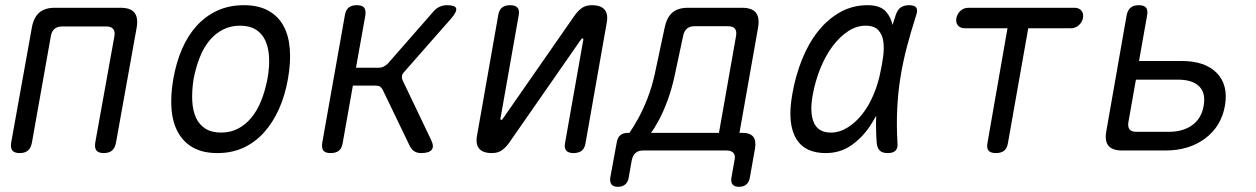

<svg xmlns="http://www.w3.org/2000/svg" viewBox="-20 -580 4840 740"><path d="M56 10Q36 10 28 0.5Q20 -9 23 -30L103 -475Q110 -513 131.5 -531.5Q153 -550 191 -550H445Q483 -550 498 -531.5Q513 -513 507 -475L427 -30Q423 -9 411.5 0.5Q400 10 380 10Q360 10 352 0.5Q344 -9 347 -30L421 -441Q424 -459 416 -468.5Q408 -478 390 -478H220Q201 -478 190 -468.5Q179 -459 176 -441L103 -30Q99 -9 87.5 0.5Q76 10 56 10Z M818 10Q762 10 724.5 -11Q687 -32 666 -70Q645 -108 641 -160.5Q637 -213 648 -276Q659 -339 681.5 -391Q704 -443 738 -480.5Q772 -518 817.5 -539Q863 -560 920 -560Q976 -560 1014 -539Q1052 -518 1072.5 -480.5Q1093 -443 1097 -391Q1101 -339 1090 -277Q1079 -213 1055.5 -160.5Q1032 -108 998 -70Q964 -32 919 -11Q874 10 818 10ZM832 -69Q868 -69 897 -84Q926 -99 948.5 -126Q971 -153 986.5 -191.5Q1002 -230 1011 -277Q1019 -322 1017 -359.5Q1015 -397 1002.5 -424Q990 -451 966 -466Q942 -481 905 -481Q869 -481 839.5 -466Q810 -451 787.5 -424Q765 -397 750 -359Q735 -321 726 -275Q719 -229 721 -191Q723 -153 735.5 -126Q748 -99 772 -84Q796 -69 832 -69Z M1254 10Q1234 10 1226.5 0.5Q1219 -9 1222 -30L1309 -520Q1312 -541 1323.5 -550.5Q1335 -560 1355 -560Q1376 -560 1383.5 -550.5Q1391 -541 1388 -520L1352 -319H1441Q1450 -319 1458 -323Q1466 -327 1474 -334L1650 -535Q1661 -548 1674.5 -554Q1688 -560 1703 -560Q1734 -560 1738 -548Q1742 -536 1720 -510L1538 -303Q1531 -296 1529.5 -288Q1528 -280 1531 -272L1641 -42Q1654 -16 1644 -3Q1634 10 1603 10Q1588 10 1577.5 3.5Q1567 -3 1560 -16L1455 -234Q1451 -242 1445 -246Q1439 -250 1429 -250H1340L1301 -30Q1298 -9 1286.5 0.5Q1275 10 1254 10Z M1819 -60 1900 -520Q1903 -541 1914.5 -550.5Q1926 -560 1947 -560Q1966 -560 1974.5 -550.5Q1983 -541 1979 -520L1909 -124Q1908 -121 1909 -119.5Q1910 -118 1912 -118Q1914 -118 1915.5 -119.5Q1917 -121 1919 -124L2191 -515Q2205 -536 2221 -548Q2237 -560 2261 -560Q2296 -560 2310.5 -542.5Q2325 -525 2318 -490L2237 -30Q2234 -9 2222.5 0.5Q2211 10 2190 10Q2171 10 2162.5 0.5Q2154 -9 2158 -30L2228 -426Q2229 -429 2228 -430.5Q2227 -432 2225 -432Q2223 -432 2221.5 -430.5Q2220 -429 2218 -426L1946 -35Q1932 -14 1916 -2Q1900 10 1876 10Q1841 10 1826.5 -7.5Q1812 -25 1819 -60Z M2362 140Q2344 140 2337 131Q2330 122 2332 105L2357 -31Q2360 -50 2371 -59Q2382 -68 2401 -68H2406Q2420 -88 2439 -122Q2458 -156 2475 -199.5Q2492 -243 2503 -292L2542 -475Q2550 -513 2571.5 -531.5Q2593 -550 2631 -550H2840Q2878 -550 2893 -531.5Q2908 -513 2902 -475L2830 -68H2841Q2871 -68 2883 -53Q2895 -38 2890 -8L2870 105Q2867 122 2856.5 131Q2846 140 2828 140Q2811 140 2803.5 131Q2796 122 2799 105L2811 37Q2815 19 2807 9.5Q2799 0 2780 0H2459Q2440 0 2429.5 9.5Q2419 19 2415 37L2403 105Q2400 122 2389.5 131Q2379 140 2362 140ZM2817 -442Q2820 -461 2812 -470Q2804 -479 2786 -479H2657Q2639 -479 2628 -470Q2617 -461 2613 -442L2581 -292Q2570 -240 2554 -196Q2538 -152 2520.5 -119Q2503 -86 2489 -68H2751Z M3162 10Q3124 10 3095.5 -3Q3067 -16 3049.5 -44Q3032 -72 3027.5 -115Q3023 -158 3034 -219Q3046 -288 3071 -350.5Q3096 -413 3133 -459.5Q3170 -506 3218 -533Q3266 -560 3324 -560Q3372 -560 3394 -536Q3413 -515 3420 -484Q3426 -502 3432 -521Q3439 -543 3452 -551.5Q3465 -560 3484 -560Q3505 -560 3511.5 -550.5Q3518 -541 3511 -521Q3491 -459 3475.5 -400Q3460 -341 3450.5 -282Q3441 -223 3438 -160.5Q3435 -98 3439 -29Q3441 -9 3431.5 0.5Q3422 10 3401.5 10Q3381 10 3371 0.5Q3361 -9 3359 -29Q3355 -84 3357 -134Q3346 -114 3333 -94Q3303 -49 3260.5 -19.5Q3218 10 3162 10ZM3182 -69Q3215 -69 3246 -88Q3277 -107 3302.5 -139Q3328 -171 3346.5 -214.5Q3365 -258 3374 -306Q3380 -333 3384 -363.5Q3388 -394 3384.5 -420Q3381 -446 3365.5 -463.5Q3350 -481 3316 -481Q3281 -481 3248.5 -459.5Q3216 -438 3189 -402Q3162 -366 3142 -317Q3122 -268 3112 -212Q3100 -145 3117 -107Q3134 -69 3182 -69Z M3863 -471H3699Q3681 -471 3672 -482Q3663 -493 3666 -510Q3670 -528 3682.5 -539Q3695 -550 3713 -550H4121Q4139 -550 4148 -539Q4157 -528 4154 -510Q4150 -493 4137 -482Q4124 -471 4107 -471H3943L3865 -30Q3862 -9 3850.5 0.5Q3839 10 3818 10Q3798 10 3790 0.5Q3782 -9 3786 -30Z M4305 0Q4267 0 4252 -18.5Q4237 -37 4244 -75L4322 -520Q4326 -541 4337.5 -550.5Q4349 -560 4369 -560Q4389 -560 4397 -550.5Q4405 -541 4401 -520L4370 -345H4533Q4625 -345 4670 -298.5Q4715 -252 4701 -172Q4687 -93 4625 -46.5Q4563 0 4472 0ZM4329 -109Q4326 -91 4333.5 -81.5Q4341 -72 4359 -72H4485Q4540 -72 4575.5 -98Q4611 -124 4619 -172Q4628 -221 4602 -247Q4576 -273 4520 -273H4358Z"/></svg>

Font: Maple Mono Light
Style: Italic
Weight: 300
Italic angle: -10°
Monospace: yes
Designer: subframe7536
Version: Version 7.000